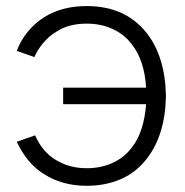

<svg xmlns="http://www.w3.org/2000/svg" viewBox="-20 -598 610 634"><path d="M528 -281Q525.5 -152.5 465.5 -75Q431 -29.5 380.2 -7Q329.5 15.5 266.5 15.5Q184.5 15.5 124 -24Q68.5 -58.5 35.5 -130L96 -151Q119 -98 162.5 -71Q208 -42.5 266.5 -42.5Q313 -42.5 352 -60.2Q391 -78 416.5 -112.5Q455 -161.5 462.5 -254H188.5V-308.5H462.5Q457 -397.5 416.5 -450Q391 -484.5 352.2 -502.2Q313.5 -520 266.5 -520Q204.5 -520 163.5 -491.5Q141 -478 122.5 -455.8Q104 -433.5 93.5 -409.5L35.5 -430Q48 -464.5 72.2 -493.8Q96.5 -523 128 -542.5Q186 -578 266.5 -578Q395 -578 465.5 -487.5Q525.5 -410 528 -281Z"/></svg>

Font: Russisch Sans Light
Style: Regular
Weight: 300
Designer: Michael Sharanda (font) & Cristiano Sobral (main changes)
Foundry: Michael Sharanda
Version: Version 2.00;September 8, 2020;FontCreator 13.0.0.2681 64-bi